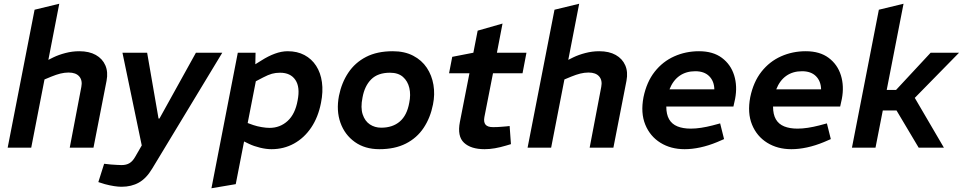

<svg xmlns="http://www.w3.org/2000/svg" viewBox="-20 -790 5150 1027"><path d="M21 0 165 -738 297 -770 230 -425 187 -444 265 -483Q294 -497 330.5 -506.5Q367 -516 404 -516Q457 -516 492.5 -496Q528 -476 543.5 -440.5Q559 -405 550 -358L480 0H353L415 -325Q422 -360 404 -381Q386 -402 347 -402Q325 -402 303 -396.5Q281 -391 254 -380L218 -365L147 0Z M630 209Q613 209 590 205.5Q567 202 541 195L506 184L537 86L574 90Q590 91 605 92Q620 93 630 93Q656 93 673 82.5Q690 72 703 49L748 -29L753 6H742L635 -508H767L828 -156H833L1028 -508H1169L794 112Q763 164 723 186.5Q683 209 630 209Z M1432 8Q1404 8 1371 0Q1338 -8 1313 -20L1251 -50L1288 -138L1335 -121Q1356 -114 1380 -110Q1404 -106 1422 -106Q1478 -106 1518.5 -143Q1559 -180 1572 -253Q1586 -324 1560 -362.5Q1534 -401 1478 -401Q1454 -401 1434.5 -395.5Q1415 -390 1388 -376L1342 -352L1334 -439L1379 -467Q1415 -490 1450.5 -503Q1486 -516 1519 -516Q1570 -516 1608.5 -495.5Q1647 -475 1671 -438Q1695 -401 1702 -350.5Q1709 -300 1697 -240Q1682 -163 1644.5 -107.5Q1607 -52 1552.5 -22Q1498 8 1432 8ZM1111 217 1252 -508H1347L1345 -415L1356 -394L1241 195Z M2009 8Q1932 8 1878 -30.5Q1824 -69 1801 -133.5Q1778 -198 1793 -277Q1807 -347 1843 -401Q1879 -455 1938 -485.5Q1997 -516 2081 -516Q2144 -516 2190 -492Q2236 -468 2263 -427.5Q2290 -387 2298.5 -336Q2307 -285 2296 -231Q2282 -160 2246 -106Q2210 -52 2151 -22Q2092 8 2009 8ZM2019 -107Q2080 -107 2118.5 -140Q2157 -173 2169 -240Q2178 -283 2169.5 -319.5Q2161 -356 2135.5 -378.5Q2110 -401 2066 -401Q2001 -401 1965.5 -365.5Q1930 -330 1919 -268Q1908 -214 1920 -178Q1932 -142 1958.5 -124.5Q1985 -107 2019 -107Z M2572 8Q2499 8 2462 -26.5Q2425 -61 2440 -138L2491 -398H2382L2399 -486L2512 -508L2535 -626L2668 -664L2638 -508H2796L2775 -398H2617L2571 -164Q2566 -137 2577 -123.5Q2588 -110 2617 -110Q2641 -110 2657 -111.5Q2673 -113 2689 -114L2706 -116L2713 -19L2686 -11Q2656 -2 2627.5 3Q2599 8 2572 8Z M2802 0 2946 -738 3078 -770 3011 -425 2968 -444 3046 -483Q3075 -497 3111.5 -506.5Q3148 -516 3185 -516Q3238 -516 3273.5 -496Q3309 -476 3324.5 -440.5Q3340 -405 3331 -358L3261 0H3134L3196 -325Q3203 -360 3185 -381Q3167 -402 3128 -402Q3106 -402 3084 -396.5Q3062 -391 3035 -380L2999 -365L2928 0Z M3642 8Q3568 8 3512.5 -26.5Q3457 -61 3431.5 -123.5Q3406 -186 3422 -270Q3439 -352 3482 -406.5Q3525 -461 3586.5 -488.5Q3648 -516 3719 -516Q3794 -516 3841.5 -480.5Q3889 -445 3907 -387Q3925 -329 3912 -261L3903 -220H3544Q3544 -178 3559 -152Q3574 -126 3603.5 -114Q3633 -102 3675 -102Q3701 -102 3730.5 -106.5Q3760 -111 3791 -119L3832 -130L3853 -46L3816 -30Q3770 -11 3726 -1.5Q3682 8 3642 8ZM3561 -312H3801Q3800 -356 3773.5 -382.5Q3747 -409 3699 -409Q3650 -409 3615 -384.5Q3580 -360 3561 -312Z M4213 8Q4139 8 4083.5 -26.5Q4028 -61 4002.5 -123.5Q3977 -186 3993 -270Q4010 -352 4053 -406.5Q4096 -461 4157.5 -488.5Q4219 -516 4290 -516Q4365 -516 4412.5 -480.5Q4460 -445 4478 -387Q4496 -329 4483 -261L4474 -220H4115Q4115 -178 4130 -152Q4145 -126 4174.5 -114Q4204 -102 4246 -102Q4272 -102 4301.5 -106.5Q4331 -111 4362 -119L4403 -130L4424 -46L4387 -30Q4341 -11 4297 -1.5Q4253 8 4213 8ZM4132 -312H4372Q4371 -356 4344.5 -382.5Q4318 -409 4270 -409Q4221 -409 4186 -384.5Q4151 -360 4132 -312Z M4537 0 4681 -738 4813 -770 4723 -309H4773L4958 -508H5110L4807 -199H4702L4663 0ZM4894 0 4769 -210 4850 -306 5029 0Z"/></svg>

Font: REM Medium
Style: Italic
Weight: 500
Italic angle: -11°
Designer: Octavio Pardo
Foundry: Ashler Design
Version: Version 1.005;gftools[0.9.28]